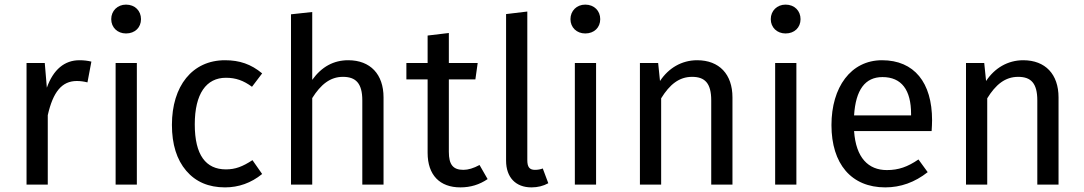

<svg xmlns="http://www.w3.org/2000/svg" viewBox="-20 -800 4697 832"><path d="M324 -539C260 -539 211 -499 183 -420L174 -527H95V0H187V-301C210 -402 248 -449 313 -449C328 -449 343 -447 359 -443L376 -533C360 -537 343 -539 324 -539Z M526 -780C489 -780 462 -753 462 -717C462 -681 489 -655 526 -655C565 -655 591 -681 591 -717C591 -753 565 -780 526 -780ZM481 -527V0H573V-527Z M955 -539C813 -539 725 -427 725 -259C725 -174 746 -108 787 -60C828 -12 884 12 955 12C1014 12 1068 -7 1116 -46L1074 -106C1031 -78 1000 -66 959 -66C872 -66 824 -128 824 -261C824 -394 874 -463 959 -463C1002 -463 1035 -451 1072 -424L1116 -482C1068 -522 1018 -539 955 -539Z M1489 -539C1426 -539 1374 -511 1333 -454V-748L1241 -738V0H1333V-375C1370 -434 1411 -467 1466 -467C1521 -467 1550 -440 1550 -365V0H1642V-378C1642 -478 1585 -539 1489 -539Z M2058 -85C2032 -71 2009 -64 1988 -64C1943 -64 1925 -87 1925 -142V-456H2040L2050 -527H1925V-657L1833 -646V-527H1741V-456H1833V-138C1833 -41 1886 12 1975 12C2019 12 2058 0 2093 -24Z M2283 12C2310 12 2334 6 2356 -6L2332 -70C2322 -66 2311 -64 2298 -64C2274 -64 2265 -77 2265 -106V-750L2173 -739V-104C2173 -31 2215 12 2283 12Z M2516 -780C2479 -780 2452 -753 2452 -717C2452 -681 2479 -655 2516 -655C2555 -655 2581 -681 2581 -717C2581 -753 2555 -780 2516 -780ZM2471 -527V0H2563V-527Z M3001 -539C2934 -539 2877 -505 2840 -449L2832 -527H2753V0H2845V-374C2882 -434 2923 -467 2979 -467C3034 -467 3062 -440 3062 -365V0H3154V-378C3154 -478 3097 -539 3001 -539Z M3384 -780C3347 -780 3320 -753 3320 -717C3320 -681 3347 -655 3384 -655C3423 -655 3449 -681 3449 -717C3449 -753 3423 -780 3384 -780ZM3339 -527V0H3431V-527Z M4019 -279C4019 -442 3942 -539 3802 -539C3667 -539 3583 -422 3583 -258C3583 -90 3669 12 3816 12C3883 12 3944 -10 4000 -54L3960 -109C3913 -77 3874 -63 3823 -63C3743 -63 3689 -116 3681 -232H4017C4018 -248 4019 -264 4019 -279ZM3928 -300H3681C3688 -411 3729 -466 3804 -466C3887 -466 3928 -410 3928 -306Z M4414 -539C4347 -539 4290 -505 4253 -449L4245 -527H4166V0H4258V-374C4295 -434 4336 -467 4392 -467C4447 -467 4475 -440 4475 -365V0H4567V-378C4567 -478 4510 -539 4414 -539Z"/></svg>

Font: Fira Sans
Style: Regular
Weight: 400
Designer: Carrois Corporate & Edenspiekermann AG
Foundry: Carrois Corporate GbR & Edenspiekermann AG
Version: Version 4.203